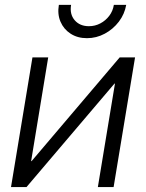

<svg xmlns="http://www.w3.org/2000/svg" viewBox="-20 -754 589 774"><path d="M438 0H374.5L443.4 -417H441.4L86.9 0H24.4L110.8 -522.5H174.3L105.5 -104.5H107.4L462.4 -522.5H524.4ZM330.6 -600.1Q292.5 -600.1 264.6 -618.2Q236.8 -636.2 223.9 -666.5Q210.9 -696.8 217.3 -734.4H266.6Q260.3 -696.8 281 -672.6Q301.8 -648.4 338.4 -648.4Q363.3 -648.4 384.5 -659.7Q405.8 -670.9 420.4 -690.2Q435.1 -709.5 439 -734.4H488.8Q482.4 -697.3 459.2 -666.7Q436 -636.2 402.3 -618.2Q368.7 -600.1 330.6 -600.1Z"/></svg>

Font: Inter 28pt Light
Style: Italic
Weight: 300
Italic angle: -9.3988°
Designer: Rasmus Andersson
Foundry: rsms
Version: Version 4.001;git-66647c0bb